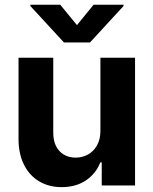

<svg xmlns="http://www.w3.org/2000/svg" viewBox="-20 -770 637 797"><path d="M396.8 -530.3H540.6V0H402.3V-95.9H396.5Q377.6 -48.5 336.1 -20.8Q294.7 6.8 235.9 6.8Q182.9 6.8 142.4 -17.3Q101.9 -41.4 79.4 -86.6Q56.9 -131.8 56.9 -192.8V-530.3H201.1V-218Q201.1 -187 212.4 -163.9Q223.8 -140.8 244.9 -128.3Q266 -115.7 293.7 -115.7Q321.5 -115.7 345 -128.5Q368.5 -141.3 382.7 -166.5Q396.8 -191.8 396.8 -226.1ZM299.5 -665.7 368.5 -750.4H492.8V-745L353.6 -593.8H245.3L106.1 -745V-750.4H230Z"/></svg>

Font: Pretendard JP Variable
Style: Regular
Weight: 400
Designer: Base glyphs from Inter by Rasmus Andersson; Hangul glyphs from Noto Sans CJK(Source Han Sans) by Jang Soo-young and Kang
Foundry: Kil Hyung-jin
Version: Version 1.307;Glyphs 3.2 (3192)